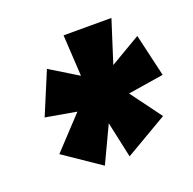

<svg xmlns="http://www.w3.org/2000/svg" viewBox="-86 -831 607 603"><g transform="rotate(-20 217.5 -529.5)"><path d="M435 -521 316 -502 392 -399 250 -316 224 -436 167 -315 45 -398 144 -504 41 -522 100 -663 193 -606 185 -744H345L300 -603L402 -663Z"/></g></svg>

Font: Fira Sans Extra Condensed Black
Style: Italic
Weight: 900
Width: 3
Italic angle: -8°
Designer: Carrois Corporate & Edenspiekermann AG
Foundry: Carrois Corporate GbR & Edenspiekermann AG
Version: Version 4.203